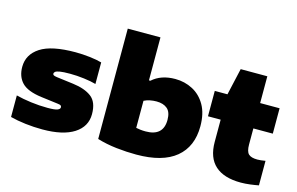

<svg xmlns="http://www.w3.org/2000/svg" viewBox="-99 -1057 2038 1316"><g transform="rotate(15 920.0 -398.5)"><path d="M275 11Q213.5 11 153.5 3.8Q93.5 -3.5 46 -16V-169Q93.5 -156.5 153 -148.8Q212.5 -141 271 -141Q322 -141 340.5 -148.2Q359 -155.5 359 -168Q359 -176.5 353.5 -180.8Q348 -185 329 -187L211 -202Q111.5 -215 71.2 -257Q31 -299 31 -368Q31 -456 110 -507.5Q189 -559 359 -559Q408.5 -559 460 -553Q511.5 -547 546 -537V-384Q511.5 -394 460.2 -400.5Q409 -407 361 -407Q312 -407 288 -402.8Q264 -398.5 256.5 -391.8Q249 -385 249 -378Q249 -371.5 255.2 -367.5Q261.5 -363.5 280 -361L398 -346Q482 -335.5 529.5 -299.5Q577 -263.5 577 -178Q577 -89.5 498.8 -39.2Q420.5 11 275 11Z M941 11Q872 11 799 2.8Q726 -5.5 662 -25V-808H894V-503H904Q966 -559 1067 -559Q1134 -559 1190.8 -529.2Q1247.5 -499.5 1281.8 -439.8Q1316 -380 1316 -290Q1316 -145.5 1221.5 -67.2Q1127 11 941 11ZM962 -159Q1087 -159 1087 -274Q1087 -329.5 1059 -353.2Q1031 -377 982 -377Q959.5 -377 936.5 -372.5Q913.5 -368 894 -358V-166Q907.5 -163 925 -161Q942.5 -159 962 -159Z M1682.5 11Q1562.5 11 1500.5 -44.8Q1438.5 -100.5 1438.5 -212V-370H1348.5V-550H1438.5L1481.5 -740H1670.5V-550H1808.5V-370H1670.5V-256Q1670.5 -206.5 1689 -188.8Q1707.5 -171 1751.5 -171Q1774 -171 1808.5 -177V-3Q1784 2 1749 6.5Q1714 11 1682.5 11Z"/></g></svg>

Font: Encode Sans Exp Black
Style: Regular
Weight: 900
Width: 7
Designer: Multiple Designers
Foundry: Impallari Type
Version: Version 3.002; ttfautohint (v1.8.3) -l 8 -r 50 -G 200 -x 14 